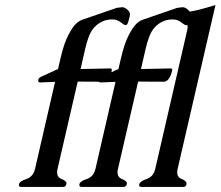

<svg xmlns="http://www.w3.org/2000/svg" viewBox="-20 -734 866 754"><path d="M677.7 -71.3Q675.8 -63.5 675.8 -57.6Q675.8 -38.1 692.9 -31.2Q712.9 -23.4 712.4 -13.2Q712.4 -11.7 712.4 -10.3Q710 0 700.2 0H534.7Q524.4 0 526.9 -10.3Q529.8 -22.5 556.2 -31.2Q582.5 -40 589.8 -71.3L714.8 -613.8Q718.3 -627.9 715.3 -637.2Q713.9 -635.7 711.9 -635.3H710.4Q705.1 -635.3 691.4 -646.5Q677.2 -657.7 658.7 -657.7Q640.1 -657.7 625.5 -652.3Q580.6 -634.8 564.5 -585.4Q557.6 -566.9 552.7 -545.4Q547.9 -523.9 542.5 -501.5L533.7 -462.9L650.9 -465.3Q658.2 -465.3 655.8 -455.6Q653.3 -445.8 649.4 -436Q639.2 -413.1 622.1 -413.1L522.5 -413.6L443.4 -71.3Q441.4 -63.5 441.4 -57.6Q441.4 -38.1 458.5 -31.2Q481 -22.5 478 -11.2Q475.6 0 465.3 0H299.8Q289.6 0 292 -11.2Q294.4 -22.5 321.3 -31.2Q347.7 -40 355 -71.3L433.6 -412.6L375 -410.2Q369.6 -410.2 367.7 -413.1Q326.2 -413.1 285.2 -413.6L206.1 -71.3Q204.1 -63.5 204.1 -57.6Q204.1 -38.1 221.2 -31.2Q243.7 -22.5 240.7 -11.2Q238.3 0 228 0H62.5Q54.2 0 54.2 -7.3Q54.2 -9.3 54.7 -11.2Q57.1 -22.5 84 -31.2Q110.4 -40 117.7 -71.3L196.3 -412.6L137.7 -410.2Q128.4 -410.2 130.4 -419.9V-420.9Q132.3 -428.7 142.6 -433.1Q153.3 -437.5 174.8 -447.8Q196.8 -458 200.7 -460Q205.1 -461.9 207.5 -461.4L216.8 -501.5Q231 -563.5 248 -595.7Q265.1 -627.9 277.3 -639.6Q290 -652.3 303.7 -656.7L438.5 -703.1L458 -705.6Q468.8 -706.1 478 -698.2Q487.3 -690.4 489.3 -684.1Q491.2 -677.7 489.7 -670.9Q488.3 -664.1 484.4 -650.4Q480.5 -636.7 474.6 -635.3H473.1Q467.8 -635.3 454.1 -646.5Q439.9 -657.7 421.4 -657.7Q402.8 -657.7 388.2 -652.3Q343.3 -634.8 327.1 -585.4Q320.3 -566.9 315.4 -545.4Q310.5 -523.9 305.2 -501.5L296.4 -462.9L413.6 -465.3Q420.9 -465.3 418.5 -455.6Q418 -453.1 417.5 -450.2Q434.1 -458 438 -460Q442.4 -461.9 444.8 -461.4L454.1 -501.5Q468.3 -563.5 485.4 -595.7Q502.4 -627.9 514.6 -639.6Q527.3 -652.3 541 -656.7L675.8 -703.1L695.3 -705.6Q706.1 -706.1 715.3 -698.2Q721.7 -693.4 724.6 -688.5Q741.7 -690.9 759.3 -695.3Q792.5 -703.6 826.2 -714.4Z"/></svg>

Font: Caudex
Style: Italic
Weight: 400
Italic angle: -13°
Version: Version 1.04